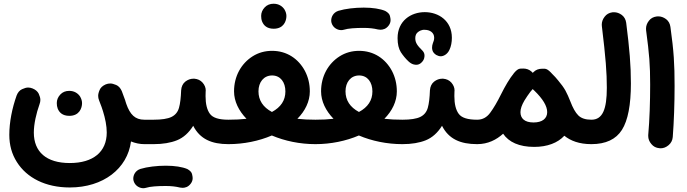

<svg xmlns="http://www.w3.org/2000/svg" viewBox="-20 -721 3637 1017"><path d="M349.6 272C527.3 272 655.3 171.9 673.8 28.3C697.3 37.6 720.7 42.5 744.6 42.5H745.1C763.2 42.5 778.3 36.1 791 23.9C803.2 11.2 809.6 -3.9 809.6 -22C809.6 -40 803.2 -55.2 791 -67.9C778.3 -80.6 763.2 -86.9 745.1 -86.9H744.6C695.8 -86.9 668.9 -113.8 648.9 -170.9C647.5 -176.3 645.5 -182.1 643.6 -187.5V-188.5C643.1 -189.9 642.6 -190.9 642.1 -192.4C636.7 -207.5 631.3 -223.1 625 -238.8C617.7 -254.9 607.9 -265.6 595.2 -271C582.5 -276.4 572.3 -278.8 564 -278.8C555.7 -278.8 547.9 -277.3 539.6 -273.9C523.4 -266.6 512.7 -256.8 507.8 -244.6C502.4 -232.4 500 -221.7 500 -213.4C500 -205.1 501.5 -197.3 504.9 -189C510.3 -175.8 514.6 -163.6 519 -151.9V-151.4C521 -145 522.9 -138.7 525.4 -132.3C537.6 -92.8 545.4 -54.7 545.4 -19C545.4 83 474.1 142.6 349.6 142.6C225.1 142.6 159.2 83 159.2 -18.6C159.2 -64 171.9 -120.1 189.5 -169.4C192.4 -176.8 193.8 -184.6 193.8 -191.9C193.8 -201.2 190.9 -211.9 185.1 -224.6C178.7 -237.3 167.5 -246.6 151.4 -252.9C144 -255.9 136.2 -257.3 128.9 -257.3C120.1 -257.3 109.4 -254.4 96.7 -248.5C84 -242.7 74.2 -231.4 67.9 -214.8C44.4 -148.4 29.3 -74.7 29.3 -6.8C29.3 47.4 42.5 95.2 69.3 137.2C122.1 221.2 221.2 272 349.6 272ZM280.8 -175.3C280.8 -164.6 282.2 -154.8 285.6 -146C293.5 -126 310.5 -107.4 347.2 -107.4C400.4 -107.4 414.6 -148.4 414.6 -174.8C414.6 -186 411.1 -197.8 404.3 -209.5C393.1 -226.6 374 -239.7 346.7 -239.7C327.6 -239.7 311.5 -233.4 299.3 -220.2C287.1 -207 280.8 -191.9 280.8 -175.3Z M680.2 -22C680.2 -3.9 686.5 11.2 699.2 23.9C711.9 36.1 727.1 42.5 745.1 42.5H793.9C812 42.5 827.1 36.1 840.3 23.9C853 11.2 859.4 -3.9 859.4 -22C859.4 -40 853 -55.2 840.3 -67.9C827.1 -80.6 812 -86.9 793.9 -86.9H745.1C727.1 -86.9 711.9 -80.6 699.2 -67.9C686.5 -55.2 680.2 -40 680.2 -22Z M729 -22C729 -3.9 735.4 11.2 748 23.9C760.7 36.1 775.9 42.5 793.9 42.5C842.3 42.5 883.8 35.6 917.5 22C951.2 8.3 980 -17.1 1003.4 -54.7C1039.1 15.6 1101.1 42.5 1189.5 42.5H1189.9C1208 42.5 1223.1 36.1 1235.8 23.9C1248 11.2 1254.4 -3.9 1254.4 -22C1254.4 -40 1248 -55.2 1235.8 -67.9C1223.1 -80.6 1208 -86.9 1189.9 -86.9H1189.5C1139.2 -86.9 1106.9 -97.2 1091.8 -118.2C1076.7 -138.7 1068.8 -169.9 1068.8 -211.9C1068.8 -219.2 1068.8 -227.1 1069.3 -235.4C1069.8 -237.3 1069.8 -239.3 1069.8 -241.7C1069.8 -256.3 1064.5 -270 1053.2 -283.2C1042 -295.9 1027.3 -302.7 1009.3 -304.2H1004.9C988.8 -304.2 974.6 -298.8 961.4 -288.6C948.2 -277.8 940.9 -262.7 939.5 -242.7C938 -203.6 934.6 -172.9 928.2 -150.4C921.9 -127.4 908.2 -111.3 888.2 -101.6C868.2 -91.8 836.4 -86.9 793.9 -86.9C775.9 -86.9 760.7 -80.6 748 -67.9C735.4 -55.2 729 -40 729 -22ZM688 238.3C696.3 265.1 721.2 275.9 738.8 275.9C743.2 275.9 748 275.4 752.9 273.9C775.9 266.6 814 264.2 858.4 264.2C887.2 264.2 912.1 267.1 933.6 272.5C938 273.4 942.4 273.9 946.8 273.9C959 273.9 977.1 270.5 991.2 250.5C997.6 241.7 1000.5 232.4 1000.5 222.2C1000.5 217.8 999.5 210.4 997.1 200.7C994.6 190.9 986.3 182.1 972.2 174.3C945.3 163.1 905.8 156.7 858.4 156.7C811.5 156.7 760.3 162.6 723.6 173.8C695.8 183.1 686 207.5 686 224.6C686 229 686.5 233.9 688 238.3Z M1125.5 -22C1125.5 -3.9 1131.8 11.2 1144 23.9C1156.7 36.1 1171.9 42.5 1189.9 42.5C1271.5 42.5 1351.6 25.9 1419.9 -3.4C1488.8 25.9 1568.8 42.5 1650.4 42.5H1650.9C1668.9 42.5 1684.1 36.1 1696.8 23.9C1709 11.2 1715.3 -3.9 1715.3 -22C1715.3 -40 1709 -55.2 1696.8 -67.9C1684.1 -80.6 1668.9 -86.9 1650.9 -86.9H1650.4C1615.7 -86.9 1584 -88.4 1555.2 -91.8C1596.2 -133.3 1621.1 -183.6 1621.1 -236.8C1621.1 -276.4 1612.3 -312.5 1595.2 -345.2C1560.5 -410.2 1499 -451.7 1421.4 -451.7C1382.8 -451.7 1348.6 -441.9 1318.4 -422.9C1257.3 -384.3 1219.7 -316.9 1219.7 -237.3C1219.7 -184.1 1244.6 -134.3 1285.6 -91.8C1256.8 -88.4 1224.6 -86.9 1189.9 -86.9C1171.9 -86.9 1156.7 -80.6 1144 -67.9C1131.8 -55.2 1125.5 -40 1125.5 -22ZM1349.1 -237.3C1349.1 -285.6 1377 -321.3 1421.4 -321.3C1465.8 -321.3 1491.7 -285.2 1491.7 -236.8C1491.7 -189.5 1467.8 -153.3 1420.4 -127.9C1373 -153.3 1349.1 -189.9 1349.1 -237.3ZM1363.3 -636.7C1363.3 -626 1364.7 -616.2 1368.2 -607.4C1376 -587.4 1393.1 -568.8 1429.7 -568.8C1482.9 -568.8 1497.1 -609.9 1497.1 -636.2C1497.1 -647.5 1493.7 -659.2 1486.8 -670.9C1475.6 -688 1456.5 -701.2 1429.2 -701.2C1410.2 -701.2 1394 -694.8 1381.8 -681.6C1369.6 -668.5 1363.3 -653.3 1363.3 -636.7Z M1586.4 -22C1586.4 -3.9 1592.8 11.2 1605 23.9C1617.7 36.1 1632.8 42.5 1650.9 42.5C1732.4 42.5 1812.5 25.9 1880.9 -3.4C1949.7 25.9 2029.8 42.5 2111.3 42.5H2111.8C2129.9 42.5 2145 36.1 2157.7 23.9C2169.9 11.2 2176.3 -3.9 2176.3 -22C2176.3 -40 2169.9 -55.2 2157.7 -67.9C2145 -80.6 2129.9 -86.9 2111.8 -86.9H2111.3C2076.7 -86.9 2044.9 -88.4 2016.1 -91.8C2057.1 -133.3 2082 -183.6 2082 -236.8C2082 -276.4 2073.2 -312.5 2056.2 -345.2C2021.5 -410.2 1960 -451.7 1882.3 -451.7C1843.8 -451.7 1809.6 -441.9 1779.3 -422.9C1718.3 -384.3 1680.7 -316.9 1680.7 -237.3C1680.7 -184.1 1705.6 -134.3 1746.6 -91.8C1717.8 -88.4 1685.5 -86.9 1650.9 -86.9C1632.8 -86.9 1617.7 -80.6 1605 -67.9C1592.8 -55.2 1586.4 -40 1586.4 -22ZM1810.1 -237.3C1810.1 -285.6 1837.9 -321.3 1882.3 -321.3C1926.8 -321.3 1952.6 -285.2 1952.6 -236.8C1952.6 -189.5 1928.7 -153.3 1881.3 -127.9C1834 -153.3 1810.1 -189.9 1810.1 -237.3ZM1736.3 -599.1C1744.6 -572.3 1769.5 -561.5 1787.1 -561.5C1791.5 -561.5 1796.4 -562 1801.3 -563.5C1824.2 -570.8 1862.3 -573.2 1906.7 -573.2C1935.5 -573.2 1960.4 -570.3 1981.9 -564.9C1986.3 -564 1990.7 -563.5 1995.1 -563.5C2007.3 -563.5 2025.4 -566.9 2039.6 -586.9C2045.9 -595.7 2048.8 -605 2048.8 -615.2C2048.8 -619.6 2047.9 -627 2045.4 -636.7C2043 -646.5 2034.7 -655.3 2020.5 -663.1C1993.7 -674.3 1954.1 -680.7 1906.7 -680.7C1859.9 -680.7 1808.6 -674.8 1772 -663.6C1744.1 -654.3 1734.4 -629.9 1734.4 -612.8C1734.4 -608.4 1734.9 -603.5 1736.3 -599.1Z M2046.9 -22C2046.9 -3.9 2053.2 11.2 2065.9 23.9C2078.6 36.1 2093.8 42.5 2111.8 42.5C2160.2 42.5 2201.7 35.6 2235.4 22C2269 8.3 2297.9 -17.1 2321.3 -54.7C2356.9 15.6 2418.9 42.5 2507.3 42.5H2507.8C2525.9 42.5 2541 36.1 2553.7 23.9C2565.9 11.2 2572.3 -3.9 2572.3 -22C2572.3 -40 2565.9 -55.2 2553.7 -67.9C2541 -80.6 2525.9 -86.9 2507.8 -86.9H2507.3C2457 -86.9 2424.8 -97.2 2409.7 -118.2C2394.5 -138.7 2386.7 -169.9 2386.7 -211.9C2386.7 -219.2 2386.7 -227.1 2387.2 -235.4C2387.7 -237.3 2387.7 -239.3 2387.7 -241.7C2387.7 -256.3 2382.3 -270 2371.1 -283.2C2359.9 -295.9 2345.2 -302.7 2327.1 -304.2H2322.8C2306.6 -304.2 2292.5 -298.8 2279.3 -288.6C2266.1 -277.8 2258.8 -262.7 2257.3 -242.7C2255.9 -203.6 2252.4 -172.9 2246.1 -150.4C2239.7 -127.4 2226.1 -111.3 2206.1 -101.6C2186 -91.8 2154.3 -86.9 2111.8 -86.9C2093.8 -86.9 2078.6 -80.6 2065.9 -67.9C2053.2 -55.2 2046.9 -40 2046.9 -22ZM2085.9 -519C2085.9 -487.3 2091.8 -462.9 2103 -444.8C2114.7 -426.8 2128.4 -410.2 2143.6 -396C2162.6 -377.9 2179.7 -377.9 2185.1 -377.9C2194.8 -377.9 2203.6 -381.3 2211.4 -388.7C2229 -404.3 2228.5 -421.9 2228.5 -427.2C2228.5 -436.5 2225.1 -444.8 2218.3 -452.1C2190.4 -480 2179.7 -494.1 2179.7 -519C2179.7 -533.2 2184.6 -544.4 2194.8 -551.8C2214.8 -566.4 2230 -563 2230.5 -563C2256.3 -563 2279.8 -548.8 2279.8 -521C2279.8 -510.7 2276.9 -501.5 2272.9 -492.2C2270 -484.4 2268.6 -476.6 2268.6 -469.2C2268.6 -460.9 2269 -443.4 2291 -429.7C2299.3 -425.3 2307.1 -422.9 2314.9 -422.9C2327.1 -422.9 2348.6 -431.2 2360.4 -456.5C2369.6 -475.6 2373.5 -498 2373.5 -521C2373.5 -611.3 2302.7 -656.7 2230 -656.7C2156.7 -656.7 2085.9 -610.8 2085.9 -519Z M2443.4 -22C2443.4 -3.9 2449.7 11.2 2461.9 23.9C2474.6 36.1 2489.7 42.5 2507.8 42.5C2564.9 42.5 2609.9 19 2645 -12.7C2674.8 31.7 2730 57.1 2809.6 57.1C2879.4 57.1 2934.6 35.6 2969.2 -2C3002.4 24.9 3048.3 42.5 3112.3 42.5H3112.8C3130.9 42.5 3146 36.1 3158.7 23.9C3170.9 11.2 3177.2 -3.9 3177.2 -22C3177.2 -40 3170.9 -55.2 3158.7 -67.9C3146 -80.6 3130.9 -86.9 3112.8 -86.9H3112.3C3081.1 -86.9 3058.1 -94.7 3043 -109.9C3027.8 -125 3014.2 -149.4 3001 -184.1C2992.7 -205.1 2984.4 -224.1 2975.1 -241.2C2965.8 -257.8 2952.6 -275.9 2936 -295.4C2926.8 -307.1 2916 -318.8 2904.3 -330.1C2902.3 -332.5 2899.9 -335 2897.5 -337.4C2885.3 -350.1 2875 -356.4 2865.7 -356.9H2850.6C2833 -356.9 2817.9 -351.1 2805.7 -338.9L2802.2 -335C2799.8 -337.4 2797.9 -339.8 2795.4 -341.8C2783.2 -352.5 2768.6 -357.9 2752 -357.9C2750.5 -357.9 2745.1 -357.9 2735.8 -357.4C2726.1 -356.9 2715.8 -349.6 2704.6 -336.4C2704.1 -335.9 2703.1 -335 2702.6 -334C2678.7 -304.7 2655.3 -264.2 2633.8 -221.2C2613.8 -180.7 2594.7 -148.4 2576.7 -124C2558.6 -99.1 2535.6 -86.9 2507.8 -86.9C2489.7 -86.9 2474.6 -80.6 2461.9 -67.9C2449.7 -55.2 2443.4 -40 2443.4 -22ZM2804.2 -246.6C2806.2 -245.1 2808.1 -243.2 2810.1 -241.2C2855.5 -197.3 2878.4 -159.2 2878.4 -127C2878.4 -93.3 2852.5 -72.3 2806.2 -72.3C2758.8 -72.3 2736.8 -93.8 2736.8 -127C2736.8 -144 2743.7 -164.6 2757.8 -188.5C2767.1 -204.1 2778.8 -220.7 2790 -235.8L2792 -237.8C2795.4 -241.7 2798.3 -245.6 2801.3 -249C2802.2 -248.5 2803.2 -247.6 2804.2 -246.6Z M3048.3 -22C3048.3 -3.9 3054.7 11.2 3066.9 23.9C3079.6 36.1 3094.7 42.5 3112.8 42.5C3188.5 42.5 3242.7 17.1 3274.4 -33.2C3306.2 -83.5 3321.8 -165.5 3321.8 -278.8C3321.8 -377 3314.5 -460.9 3296.9 -600.1C3294.4 -617.7 3287.1 -631.3 3273.9 -641.6C3260.7 -651.4 3246.6 -656.2 3232.4 -656.2C3229.5 -656.2 3226.6 -656.2 3223.6 -655.8C3206.1 -653.3 3192.4 -645.5 3182.6 -632.3C3172.4 -619.1 3167.5 -605 3167.5 -590.3C3167.5 -587.9 3167.5 -585 3168 -582.5C3188.5 -413.1 3194.3 -336.9 3194.3 -255.9C3194.3 -142.1 3171.9 -86.9 3112.8 -86.9C3094.7 -86.9 3079.6 -80.6 3066.9 -67.9C3054.7 -55.2 3048.3 -40 3048.3 -22Z M3402.3 -560.5C3419.4 -432.1 3423.8 -378.4 3423.8 -272.9C3423.8 -183.1 3420.9 -86.4 3413.6 -5.9V-0.5C3413.6 14.6 3418.9 28.8 3430.2 42C3440.9 55.2 3455.1 62.5 3472.7 64C3475.1 64.5 3477.1 64.5 3479 64.5C3494.1 64.5 3508.3 59.1 3521.5 47.9C3534.7 36.6 3542 22.5 3543.5 4.9C3549.8 -75.7 3553.2 -173.8 3553.2 -266.1C3553.2 -381.8 3549.3 -447.8 3531.2 -578.1C3528.8 -595.7 3521.5 -609.4 3508.3 -619.6C3495.1 -629.4 3481 -634.3 3466.8 -634.3C3463.9 -634.3 3460.9 -634.3 3458 -633.8C3440.4 -631.3 3426.8 -624 3417 -610.8C3406.7 -597.7 3401.9 -583.5 3401.9 -569.3C3401.9 -566.4 3401.9 -563.5 3402.3 -560.5Z"/></svg>

Font: Mikhak
Style: Bold
Weight: 700
Designer: Amin Abedi
Version: Version 3.2